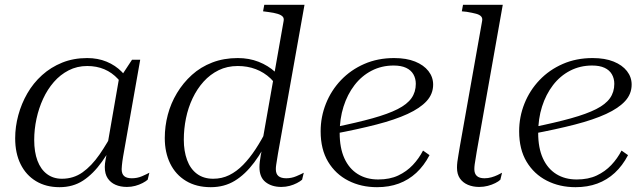

<svg xmlns="http://www.w3.org/2000/svg" viewBox="-20 -767 2668 797"><path d="M528 -402 510 -372Q495 -412 470 -439Q445 -466 413 -479.5Q381 -493 342 -493Q300 -493 265 -475Q230 -457 203.5 -426.5Q177 -396 159 -357Q141 -318 131.5 -274Q122 -230 122 -186Q122 -136 135.5 -100Q149 -64 175 -44.5Q201 -25 237 -25Q285 -25 322.5 -51.5Q360 -78 393 -125.5Q426 -173 458 -235L475 -215Q439 -146 403 -95.5Q367 -45 325 -17.5Q283 10 227 10Q171 10 129.5 -15Q88 -40 65.5 -85.5Q43 -131 43 -193Q43 -241 56 -289Q69 -337 93.5 -379.5Q118 -422 154.5 -455Q191 -488 238 -507Q285 -526 342 -526Q386 -526 422.5 -511Q459 -496 486 -468.5Q513 -441 528 -402ZM562 -519 491 -117Q489 -107 488 -97.5Q487 -88 486 -80Q485 -72 485 -65Q485 -45 495.5 -36Q506 -27 527 -27Q550 -27 569.5 -35.5Q589 -44 600 -50L593 -21Q585 -14 571.5 -7Q558 0 541.5 4.5Q525 9 507 9Q480 9 459.5 0Q439 -9 427 -27Q415 -45 415 -74Q415 -87 418.5 -105.5Q422 -124 426 -144L422 -142L475 -447L484 -452L528 -519Z M855 10Q795 10 752 -16Q709 -42 686.5 -88Q664 -134 664 -194Q664 -243 676.5 -290.5Q689 -338 714.5 -380.5Q740 -423 776.5 -456Q813 -489 861 -507.5Q909 -526 967 -526Q1014 -526 1053.5 -510.5Q1093 -495 1122.5 -468Q1152 -441 1168 -405L1146 -376Q1131 -415 1103.5 -441Q1076 -467 1041.5 -480Q1007 -493 967 -493Q923 -493 887.5 -475.5Q852 -458 825 -428Q798 -398 779.5 -359Q761 -320 752 -276Q743 -232 743 -187Q743 -140 756.5 -103Q770 -66 797.5 -45.5Q825 -25 865 -25Q901 -25 931.5 -40Q962 -55 989 -82.5Q1016 -110 1041 -148Q1066 -186 1089 -232L1105 -211Q1072 -142 1035 -92.5Q998 -43 954.5 -16.5Q911 10 855 10ZM1148 9Q1108 9 1082.5 -11Q1057 -31 1057 -73Q1057 -84 1058.5 -96Q1060 -108 1062.5 -123Q1065 -138 1069 -155L1065 -156L1157 -678Q1160 -691 1153.5 -698Q1147 -705 1132.5 -709.5Q1118 -714 1095 -717L1072 -720L1077 -747H1244L1134 -130Q1132 -117 1130 -105Q1128 -93 1126.5 -83Q1125 -73 1125 -65Q1125 -45 1136 -36Q1147 -27 1168 -27Q1190 -27 1210 -35.5Q1230 -44 1241 -50L1234 -21Q1226 -14 1212.5 -7Q1199 0 1182.5 4.5Q1166 9 1148 9Z M1545 10Q1479 10 1426 -17Q1373 -44 1342 -95.5Q1311 -147 1311 -222Q1311 -282 1333 -337Q1355 -392 1395.5 -434.5Q1436 -477 1492 -501.5Q1548 -526 1616 -526Q1667 -526 1703 -511.5Q1739 -497 1758.5 -472Q1778 -447 1778 -416Q1778 -377 1751 -347.5Q1724 -318 1672 -294Q1620 -270 1542.5 -250Q1465 -230 1364 -211L1369 -239Q1462 -258 1526.5 -276Q1591 -294 1630.5 -314Q1670 -334 1688 -359.5Q1706 -385 1706 -419Q1706 -441 1696 -458.5Q1686 -476 1665.5 -485.5Q1645 -495 1614 -495Q1564 -495 1522.5 -473.5Q1481 -452 1451.5 -413.5Q1422 -375 1406 -324.5Q1390 -274 1390 -215Q1390 -153 1409.5 -110Q1429 -67 1465 -44.5Q1501 -22 1550 -22Q1598 -22 1633 -38.5Q1668 -55 1693.5 -82Q1719 -109 1736 -142L1763 -123Q1740 -79 1708 -49.5Q1676 -20 1635.5 -5Q1595 10 1545 10Z M1981 -678Q1984 -691 1977.5 -698.5Q1971 -706 1956 -710Q1941 -714 1917 -718L1897 -720L1902 -747H2067L1959 -138Q1957 -124 1954.5 -110Q1952 -96 1950.5 -85Q1949 -74 1949 -65Q1949 -46 1959.5 -36.5Q1970 -27 1991 -27Q2006 -27 2020 -31Q2034 -35 2045.5 -40.5Q2057 -46 2064 -50L2057 -21Q2050 -14 2036 -7Q2022 0 2005 4.5Q1988 9 1969 9Q1943 9 1922 0Q1901 -9 1889 -26.5Q1877 -44 1877 -71Q1877 -82 1878.5 -95Q1880 -108 1883 -124Q1886 -140 1889 -160Z M2369 10Q2303 10 2250 -17Q2197 -44 2166 -95.5Q2135 -147 2135 -222Q2135 -282 2157 -337Q2179 -392 2219.5 -434.5Q2260 -477 2316 -501.5Q2372 -526 2440 -526Q2491 -526 2527 -511.5Q2563 -497 2582.5 -472Q2602 -447 2602 -416Q2602 -377 2575 -347.5Q2548 -318 2496 -294Q2444 -270 2366.5 -250Q2289 -230 2188 -211L2193 -239Q2286 -258 2350.5 -276Q2415 -294 2454.5 -314Q2494 -334 2512 -359.5Q2530 -385 2530 -419Q2530 -441 2520 -458.5Q2510 -476 2489.5 -485.5Q2469 -495 2438 -495Q2388 -495 2346.5 -473.5Q2305 -452 2275.5 -413.5Q2246 -375 2230 -324.5Q2214 -274 2214 -215Q2214 -153 2233.5 -110Q2253 -67 2289 -44.5Q2325 -22 2374 -22Q2422 -22 2457 -38.5Q2492 -55 2517.5 -82Q2543 -109 2560 -142L2587 -123Q2564 -79 2532 -49.5Q2500 -20 2459.5 -5Q2419 10 2369 10Z"/></svg>

Font: Roboto Serif 120pt Expanded Light
Style: Italic
Weight: 300
Width: 7
Italic angle: -10°
Designer: Greg Gazdowicz
Foundry: Commercial Type
Version: Version 1.008